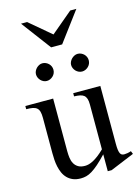

<svg xmlns="http://www.w3.org/2000/svg" viewBox="-133 -963 767 1052"><g transform="rotate(-15 250.5 -437.0)"><path d="M365.7 14.6H343.8V-81.1Q315.4 -51.3 294.2 -32.7Q272.9 -14.2 255.6 -3.7Q238.3 6.8 223.1 10.7Q208 14.6 191.9 14.6Q166 14.6 147.2 6.6Q128.4 -1.5 115.5 -14.9Q102.5 -28.3 94.7 -45.9Q86.9 -63.5 82.8 -82.8Q78.6 -102.1 77.4 -122.1Q76.2 -142.1 76.2 -159.7V-359.9Q76.2 -381.8 72.3 -395.5Q68.4 -409.2 59.3 -416.5Q50.3 -423.8 35.6 -426.5Q21 -429.2 0 -429.2V-447.3H157.7V-147.9Q157.7 -128.9 160.2 -110.6Q162.6 -92.3 170.7 -77.9Q178.7 -63.5 193.4 -54.7Q208 -45.9 231.9 -45.9Q241.7 -45.9 253.2 -48.8Q264.6 -51.8 278.6 -59.1Q292.5 -66.4 308.6 -78.6Q324.7 -90.8 343.8 -109.4V-363.8Q343.8 -384.3 339.6 -396.7Q335.4 -409.2 326.7 -416.3Q317.9 -423.3 304.2 -426Q290.5 -428.7 271.5 -429.2V-447.3H425.3V-118.7Q425.3 -98.6 427 -85.7Q428.7 -72.8 432.4 -64.9Q436 -57.1 441.9 -54.2Q447.8 -51.3 455.6 -51.3Q462.4 -51.3 473.1 -53Q483.9 -54.7 494.6 -58.6L501.5 -41.5ZM200.2 -599.6Q200.2 -589.4 196.3 -580.3Q192.4 -571.3 185.3 -564.5Q178.2 -557.6 169.2 -553.5Q160.2 -549.3 149.9 -549.3Q140.1 -549.3 131.3 -553.5Q122.6 -557.6 115.7 -564.7Q108.9 -571.8 105 -580.8Q101.1 -589.8 101.1 -599.6Q101.1 -608.9 105.2 -617.9Q109.4 -627 116.2 -633.8Q123 -640.6 131.8 -645Q140.6 -649.4 149.9 -649.4Q160.2 -649.4 169.2 -645.5Q178.2 -641.6 185.3 -634.8Q192.4 -627.9 196.3 -618.9Q200.2 -609.9 200.2 -599.6ZM400.4 -599.6Q400.4 -589.4 396.5 -580.3Q392.6 -571.3 385.5 -564.5Q378.4 -557.6 369.4 -553.5Q360.4 -549.3 350.1 -549.3Q339.8 -549.3 330.8 -553.5Q321.8 -557.6 314.9 -564.7Q308.1 -571.8 304.2 -580.8Q300.3 -589.8 300.3 -599.6Q300.3 -608.9 304.7 -617.9Q309.1 -627 315.9 -633.8Q322.8 -640.6 331.8 -645Q340.8 -649.4 350.1 -649.4Q360.4 -649.4 369.4 -645.5Q378.4 -641.6 385.5 -634.8Q392.6 -627.9 396.5 -618.9Q400.4 -609.9 400.4 -599.6ZM282.2 -721.2H219.7L93.8 -889.2H128.4L250.5 -786.1L373 -889.2H407.7Z"/></g></svg>

Font: Doulos SIL APac
Style: Regular
Weight: 400
Designer: Walt Agee, Victor Gaultney, Peter Martin, Debbi Hosken, Becca Hirsbrunner
Foundry: SIL International
Version: Version 5.000